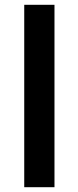

<svg xmlns="http://www.w3.org/2000/svg" viewBox="-20 -780 327 800"><path d="M207 0V-760H81V0Z"/></svg>

Font: Noto Sans Myanmar SemiBold
Style: Regular
Weight: 600
Designer: Monotype Design Team
Foundry: Monotype Imaging Inc.
Version: Version 2.107